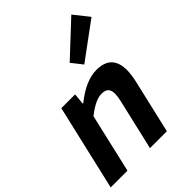

<svg xmlns="http://www.w3.org/2000/svg" viewBox="-284 -1053 1182 1182"><g transform="rotate(-45 307.0 -462.0)"><path d="M103 -560H223L216 -486H220Q330 -574 422 -574Q595 -574 543 -349L462 0H315L392 -331Q407 -395 394 -422Q382 -448 340 -448Q288 -448 208 -385L119 0H-27ZM337 -721 554 -924 632 -826 393 -650Z"/></g></svg>

Font: KaiGen Gothic CN Bold
Style: Bold
Weight: 700
Designer: Ryoko NISHIZUKA  (kana & ideographs); Paul D. Hunt (Latin, Greek & Cyrillic); Wenlong ZHANG  (bopomofo); Sandoll Communi
Foundry: Adobe Systems Incorporated
Version: Version 1.002.20150501